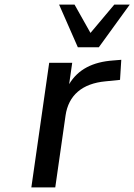

<svg xmlns="http://www.w3.org/2000/svg" viewBox="-20 -811 582 831"><path d="M219.2 0 263.7 -311C276.4 -398.4 335.4 -449.7 437 -459L499.5 -465.3L504.9 -552.2L469.7 -549.3C381.8 -543 317.9 -511.2 279.3 -446.8L292.5 -539.1H192.9L115.7 0ZM407.7 -606.4 541.5 -791H474.6L371.6 -668.5L302.7 -791H235.8L316.9 -606.4Z"/></svg>

Font: Winston
Style: Italic
Weight: 400
Italic angle: -8.13011°
Designer: Vernon Adams, Kim Jin-seong, David Berlow, Cristiano Sobral
Foundry: The Winston Project Authors
Version: Version 3.004